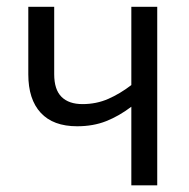

<svg xmlns="http://www.w3.org/2000/svg" viewBox="-20 -556 567 576"><path d="M142.6 -535.6V-333.5Q142.6 -287.1 164.6 -265.4Q186.5 -243.7 227.5 -243.7Q269 -243.7 304.7 -259.3Q340.3 -274.9 374 -300.8V-535.6H451.7V0H374V-235.8Q337.4 -208 298.6 -192.6Q259.8 -177.2 211.4 -177.2Q139.6 -177.2 102.3 -217.5Q64.9 -257.8 64.9 -333V-535.6Z"/></svg>

Font: Open Sans SemiCondensed
Style: Regular
Weight: 400
Width: 4
Designer: Monotype Design Team
Foundry: Monotype Imaging Inc.
Version: Version 3.000